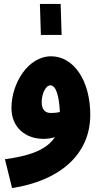

<svg xmlns="http://www.w3.org/2000/svg" viewBox="-20 -722 522 972"><path d="M187 -545H292L287 -702H182ZM41 230C273 195 437 67 437 -141C437 -313 354 -436 240 -437C123 -438 38 -301 38 -175C38 -76 110 -19 200 -19C222 -19 241 -22 258 -28C214 41 118 69 5 84ZM191 -205C191 -246 211 -290 235 -290C265 -290 280 -230 283 -155C267 -151 251 -150 237 -150C206 -150 191 -170 191 -205Z"/></svg>

Font: Noto Sans Arabic UI XCn Bk
Style: Regular
Weight: 900
Width: 2
Designer: Monotype Design Team, Nadine Chahine and Nizar Qandah
Foundry: Monotype Imaging Inc.
Version: Version 2.010